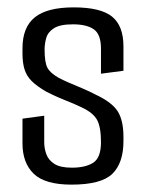

<svg xmlns="http://www.w3.org/2000/svg" viewBox="-20 -495 396 521"><path d="M174 6Q102 6 71.5 -23.5Q41 -53 41 -106V-173L100 -181V-109Q100 -92 106 -76Q112 -60 128 -50Q144 -40 175 -40Q212 -40 233 -53.5Q254 -67 254 -109Q254 -150 243.5 -169.5Q233 -189 201 -204Q193 -208 180 -213.5Q167 -219 152 -225Q137 -231 124.5 -237Q112 -243 106 -246Q80 -261 66 -275Q52 -289 46.5 -307Q41 -325 41 -350V-364Q41 -421 74.5 -448Q108 -475 180 -475Q253 -475 284 -450Q315 -425 315 -369V-303L254 -295V-363Q254 -402 234.5 -415.5Q215 -429 178 -429Q143 -429 126.5 -418.5Q110 -408 105.5 -392Q101 -376 101 -361Q101 -326 108.5 -311.5Q116 -297 139 -284Q150 -278 167.5 -270.5Q185 -263 204 -255Q223 -247 240 -238Q283 -218 299 -193.5Q315 -169 315 -123V-112Q315 -53 285 -23.5Q255 6 174 6Z"/></svg>

Font: Smooch Sans Thin Medium
Style: Regular
Weight: 500
Version: Version 1.010